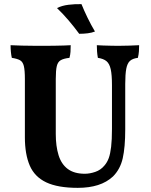

<svg xmlns="http://www.w3.org/2000/svg" viewBox="-20 -897 726 926"><path d="M584 -273Q584 -187 572 -134Q560 -81 525 -46Q495 -18 452.5 -4.5Q410 9 355 9Q259 9 203 -17.5Q147 -44 123.5 -98.5Q100 -153 100 -235V-516Q100 -558 95 -578.5Q90 -599 76.5 -606.5Q63 -614 37 -618Q34 -631 32.5 -647Q31 -663 31 -679Q51 -678 86 -677Q121 -676 157 -676Q175 -676 198 -676Q221 -676 245 -676.5Q269 -677 289 -677.5Q309 -678 321 -679Q321 -662 320 -647Q319 -632 315 -618Q288 -615 273.5 -607Q259 -599 254 -578.5Q249 -558 249 -516V-251Q249 -192 262.5 -148.5Q276 -105 307 -82Q338 -59 389 -59Q413 -59 439.5 -68Q466 -77 484 -99Q497 -114 504.5 -134.5Q512 -155 516 -189Q520 -223 520 -275V-487Q520 -536 514 -563Q508 -590 493.5 -602Q479 -614 452 -618Q449 -635 448 -650Q447 -665 447 -679Q460 -678 478 -677.5Q496 -677 515.5 -676.5Q535 -676 550 -676Q576 -676 604 -677Q632 -678 651 -679Q651 -664 650 -649.5Q649 -635 645 -618Q620 -615 607 -603.5Q594 -592 589 -565.5Q584 -539 584 -492ZM362 -734Q337 -768 311 -798.5Q285 -829 255 -858Q278 -870 310.5 -874Q343 -878 373 -877Q385 -847 402 -812Q419 -777 438 -745Q423 -739 403.5 -736.5Q384 -734 362 -734Z"/></svg>

Font: Vollkorn
Style: Bold
Weight: 700
Designer: Friedrich Althausen
Foundry: Friedrich Althausen
Version: Version 5.000